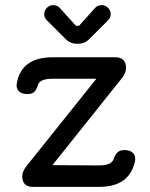

<svg xmlns="http://www.w3.org/2000/svg" viewBox="-20 -731 585 751"><path d="M188 -711Q203 -711 213 -701L277 -630H289L353 -701Q362 -711 378 -711Q392 -711 402.5 -700.5Q413 -690 413 -676Q413 -662 403 -652L330 -579Q312 -560 286 -560H280Q254 -560 236 -579L163 -652Q153 -662 153 -676Q153 -690 163.5 -700.5Q174 -711 188 -711ZM109 0Q67 0 67 -42Q67 -61 85 -83L357 -423H186Q140 -423 130 -403Q124 -382 115 -372.5Q106 -363 87 -363Q65 -363 53.5 -374.5Q42 -386 46 -407Q65 -507 186 -507H431Q473 -507 473 -465Q473 -445 455 -423L185 -85L368 -84Q412 -84 423 -105Q430 -126 439.5 -135Q449 -144 467 -144Q489 -144 500.5 -132.5Q512 -121 508 -100Q486 0 368 0Z"/></svg>

Font: Jura
Style: Bold
Weight: 700
Designer: Daniel Johnson, Alexei Vanyashin
Foundry: Daniel Johnson
Version: Version 5.103